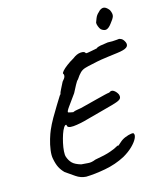

<svg xmlns="http://www.w3.org/2000/svg" viewBox="-127 -940 893 1061"><g transform="rotate(-15 319.5 -409.5)"><path d="M233 29Q202 27 176 9Q150 -9 124 -27Q107 -44 97 -63.5Q87 -83 81 -115Q77 -134 81 -164Q85 -194 94 -224Q103 -254 111 -272Q123 -300 141.5 -332.5Q160 -365 178.5 -394.5Q197 -424 208 -442Q215 -449 214.5 -449.5Q214 -450 214 -450Q214 -455 224.5 -475.5Q235 -496 243 -512Q258 -528 260 -538Q262 -548 257 -554Q255 -558 264.5 -569Q274 -580 292.5 -594Q311 -608 334 -621Q358 -640 380.5 -641.5Q403 -643 407 -632Q407 -629 418.5 -630.5Q430 -632 445.5 -635.5Q461 -639 473 -641Q478 -647 496.5 -650.5Q515 -654 540 -657Q553 -656 566.5 -656.5Q580 -657 590 -658Q600 -659 600 -659Q607 -661 618 -655Q629 -649 637 -631Q644 -613 630 -602.5Q616 -592 575 -587Q545 -583 524.5 -580.5Q504 -578 482 -574.5Q460 -571 425 -563Q400 -558 383.5 -553Q367 -548 355 -536.5Q343 -525 328 -502Q321 -497 310 -476Q299 -455 288 -434Q260 -395 242 -370Q224 -345 228 -340Q228 -340 240 -337Q252 -334 256 -334Q266 -339 280.5 -341Q295 -343 304 -345Q366 -361 399.5 -369.5Q433 -378 449.5 -382Q466 -386 476 -387Q490 -398 503.5 -389Q517 -380 525 -364Q530 -350 525 -341Q520 -332 498.5 -324.5Q477 -317 436 -306.5Q395 -296 330 -278Q275 -262 237.5 -259Q200 -256 202 -276Q195 -280 186.5 -267Q178 -254 170.5 -232Q163 -210 157.5 -185Q152 -160 150.5 -138.5Q149 -117 153 -106Q161 -83 175.5 -68.5Q190 -54 224 -44Q244 -43 263 -41Q282 -39 306 -49Q365 -59 395.5 -70Q426 -81 431 -85Q439 -89 441.5 -90.5Q444 -92 449 -92Q446 -87 451 -92Q456 -97 467 -106Q481 -119 500 -126.5Q519 -134 533.5 -136Q548 -138 549 -133Q555 -123 545.5 -104Q536 -85 514 -63.5Q492 -42 459 -23Q406 5 344 16.5Q282 28 233 29ZM522 -737Q515 -744 510 -758Q505 -772 506 -779Q508 -784 514.5 -801.5Q521 -819 535 -831Q538 -833 541.5 -837.5Q545 -842 549 -843Q561 -851 573 -847Q585 -843 598 -826Q609 -803 604.5 -789Q600 -775 581 -752Q566 -732 552.5 -728Q539 -724 522 -737Z"/></g></svg>

Font: Caveat Medium
Style: Regular
Weight: 500
Designer: Pablo Impallari
Foundry: Pablo Impallari
Version: Version 2.000